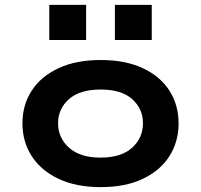

<svg xmlns="http://www.w3.org/2000/svg" viewBox="-20 -757 824 787"><path d="M393 10Q292 10 220 -24Q148 -58 110 -117Q72 -176 72 -251Q72 -327 110 -385.5Q148 -444 220 -477.5Q292 -511 393 -511Q494 -511 565.5 -477.5Q637 -444 674.5 -385.5Q712 -327 712 -251Q712 -176 674.5 -117Q637 -58 565.5 -24Q494 10 393 10ZM392 -111Q477 -111 521.5 -151.5Q566 -192 566 -252Q566 -311 522 -350.5Q478 -390 393 -390Q307 -390 262.5 -350.5Q218 -311 218 -252Q218 -192 263 -151.5Q308 -111 392 -111ZM451 -593V-737H602V-593ZM182 -593V-737H333V-593Z"/></svg>

Font: Nunito Sans 7pt Expanded
Style: Bold
Weight: 700
Width: 7
Designer: Vernon Adams
Foundry: Vernon Adams
Version: Version 3.101;gftools[0.9.27]